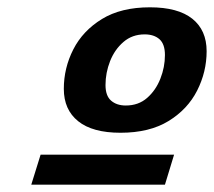

<svg xmlns="http://www.w3.org/2000/svg" viewBox="-20 -739 585 525"><path d="M390 -719Q466.5 -719 505.8 -687.8Q545 -656.5 545 -599Q545 -542.5 519 -491.2Q493 -440 440.8 -408Q388.5 -376 309.5 -376Q233 -376 193.8 -407.5Q154.5 -439 154.5 -496Q154.5 -553 180.5 -604Q206.5 -655 258.8 -687Q311 -719 390 -719ZM324 -450.5Q358.5 -450.5 382.2 -471.2Q406 -492 418.5 -523.8Q431 -555.5 431 -588.5Q431 -618.5 416 -631.8Q401 -645 375.5 -645Q341.5 -645 317.5 -624.2Q293.5 -603.5 281 -571.8Q268.5 -540 268.5 -506.5Q268.5 -477 283.8 -463.8Q299 -450.5 324 -450.5ZM65.5 -234 91 -316H456L431 -234Z"/></svg>

Font: Newsreader 6pt SemiBold
Style: Italic
Weight: 600
Italic angle: -17°
Designer: Hugues Gentile
Foundry: Production Type
Version: Version 1.003; ttfautohint (v1.8.3)